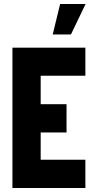

<svg xmlns="http://www.w3.org/2000/svg" viewBox="-20 -938 484 958"><path d="M243 -766 280 -918H407L334 -766ZM42 0V-700H406V-560H183V-418H312V-277H183V-141H406V0Z"/></svg>

Font: Stick No Bills ExtraBold
Style: Regular
Weight: 800
Version: Version 2.000